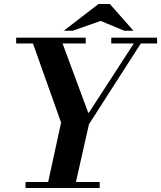

<svg xmlns="http://www.w3.org/2000/svg" viewBox="-20 -943 808 963"><path d="M295 -304 135 -754H283L432 -352ZM372 -304 422 -378H426L657 -734H692L416 -304ZM215 0 292 -354H434L354 0ZM108 0V-30H480V0ZM61 -725V-754H410V-725ZM538 -725V-754H768V-725ZM300 -789 474 -923H531L649 -789H603L485 -838L345 -789Z"/></svg>

Font: Libre Bodoni SemiBold
Style: Italic
Weight: 600
Italic angle: -13°
Version: Version 2.003